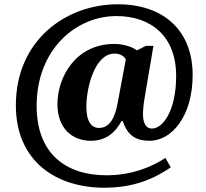

<svg xmlns="http://www.w3.org/2000/svg" viewBox="-20 -734 961 896"><path d="M466 142C608 142 700 99 777 47L752 3C688 45 595 84 477 84C287 84 151 -17 151 -240C151 -504 335 -659 523 -659C684 -659 802 -566 802 -380C802 -215 739 -134 689 -134C671 -134 647 -145 647 -204C647 -215 650 -250 654 -272L696 -520H661L619 -499C602 -513 558 -529 514 -529C332 -529 248 -373 248 -248C248 -135 317 -77 404 -77C476 -77 519 -117 547 -169H553C576 -98 619 -77 678 -77C781 -77 879 -191 879 -384C879 -594 741 -714 530 -714C283 -714 54 -542 54 -243C54 22 246 142 466 142ZM442 -137C407 -137 383 -166 383 -236C383 -325 422 -484 515 -484C535 -484 559 -475 567 -456L528 -248C517 -191 495 -137 442 -137Z"/></svg>

Font: Noto Serif Myanmar ExtraBold
Style: Regular
Weight: 800
Designer: Ben Mitchell and the Monotype Design Team
Foundry: Monotype Imaging Inc.
Version: Version 2.106